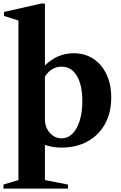

<svg xmlns="http://www.w3.org/2000/svg" viewBox="-28 -842 700 1109"><path d="M-8 247.5V224L78.5 198V-723.5L-5 -750V-773L209.5 -821.5H231.5V-464Q303 -534.5 398 -534.5Q463 -534.5 511.5 -502.2Q560 -470 587.2 -412.5Q614.5 -355 614.5 -278.5Q614.5 -191.5 578.8 -126.5Q543 -61.5 478.2 -25.5Q413.5 10.5 325.5 10.5Q299.5 10.5 277 6.5Q254.5 2.5 231.5 -5V198L364.5 224V247.5ZM327.5 -43Q363.5 -43 390.5 -69.8Q417.5 -96.5 432.5 -145Q447.5 -193.5 447.5 -257.5Q447.5 -351.5 415.8 -404.2Q384 -457 327.5 -457Q268.5 -457 231.5 -399.5V-152.5Q231.5 -106.5 259.8 -74.8Q288 -43 327.5 -43Z"/></svg>

Font: Libre Caslon Text
Style: Regular
Weight: 400
Designer: Pablo Impallari, Rodrigo Fuenzalida, Katja Schimmel
Foundry: Pablo Impallari, Rodrigo Fuenzalida
Version: Version 2.000